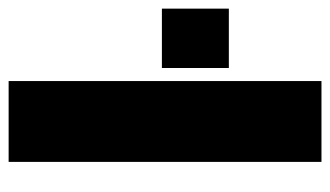

<svg xmlns="http://www.w3.org/2000/svg" viewBox="-184 -600 783 456"><g transform="rotate(-90 208.0 -371.5)"><path d="M52 0V-743H244V0ZM275 -220V-379H416V-220Z"/></g></svg>

Font: Saira Thin ExtraBold
Style: Regular
Weight: 800
Version: Version 1.101